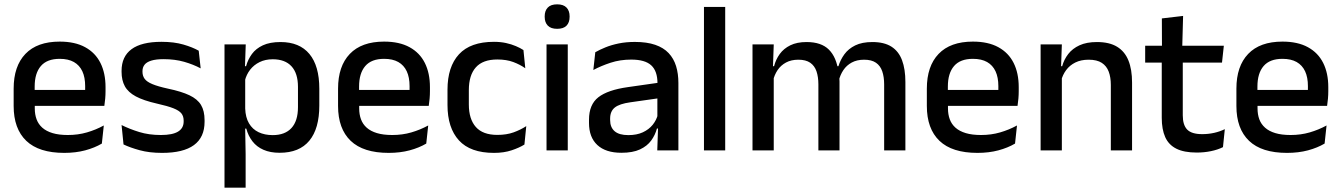

<svg xmlns="http://www.w3.org/2000/svg" viewBox="-20 -694 6188 886"><path d="M276.5 11.5Q159.5 11.5 101.2 -44.2Q43 -100 43 -205V-285Q43 -388.5 97.2 -445.2Q151.5 -502 255.5 -502Q326 -502 373 -476.2Q420 -450.5 443.5 -403.5Q467 -356.5 467 -292V-273.5Q467 -256.5 465.5 -239Q464 -221.5 461.5 -205.5H371.5Q372.5 -231.5 372.8 -254.5Q373 -277.5 373 -296.5Q373 -337 360 -365Q347 -393 321 -407.8Q295 -422.5 255.5 -422.5Q197 -422.5 168.5 -389.2Q140 -356 140 -294.5V-248.5L140.5 -237V-193.5Q140.5 -166 148.8 -143.5Q157 -121 175.2 -104.8Q193.5 -88.5 222.5 -79.8Q251.5 -71 293 -71Q340 -71 381.2 -83Q422.5 -95 459 -115L450 -31.5Q417 -12 373.2 -0.2Q329.5 11.5 276.5 11.5ZM95 -205.5V-279H441.5V-205.5Z M728 11.5Q669 11.5 624.5 -0.8Q580 -13 550 -27.5L541 -117Q578 -98.5 622.5 -84.8Q667 -71 722.5 -71Q776 -71 801.8 -86.8Q827.5 -102.5 827.5 -133.5V-137.5Q827.5 -157.5 817 -170.8Q806.5 -184 779.8 -194.5Q753 -205 704 -216Q642.5 -230 607 -249Q571.5 -268 556.2 -295.8Q541 -323.5 541 -362.5V-367Q541 -433 587 -467Q633 -501 725 -501Q783 -501 826 -488.5Q869 -476 897 -460L906 -378.5Q872.5 -396.5 829.8 -408.8Q787 -421 735 -421Q699.5 -421 678 -414.2Q656.5 -407.5 647 -395.2Q637.5 -383 637.5 -366V-362.5Q637.5 -344 647.5 -330.2Q657.5 -316.5 683.2 -305.8Q709 -295 755 -285Q817 -272 854 -254.5Q891 -237 907.5 -209.8Q924 -182.5 924 -139.5V-132Q924 -60.5 875 -24.5Q826 11.5 728 11.5Z M1270.5 11Q1227 11 1195.8 -2.8Q1164.5 -16.5 1145 -41.8Q1125.5 -67 1116.5 -100.5H1084L1111.5 -193Q1113 -152 1129 -124.8Q1145 -97.5 1173.2 -84Q1201.5 -70.5 1238.5 -70.5Q1295 -70.5 1325 -103.2Q1355 -136 1355 -199.5V-293Q1355 -355.5 1325.2 -388Q1295.5 -420.5 1238.5 -420.5Q1204.5 -420.5 1178 -407.5Q1151.5 -394.5 1134.2 -372.2Q1117 -350 1110 -321.5L1087 -388.5H1115.5Q1124 -419.5 1142.5 -444.8Q1161 -470 1193.2 -485Q1225.5 -500 1274.5 -500Q1362 -500 1407.8 -445Q1453.5 -390 1453.5 -284.5V-207Q1453.5 -100.5 1407.5 -44.8Q1361.5 11 1270.5 11ZM1016 172V-489H1114L1110 -374.5L1111.5 -345.5V-140.5L1111 -121.5L1113.5 17V172Z M1773.5 11.5Q1656.5 11.5 1598.2 -44.2Q1540 -100 1540 -205V-285Q1540 -388.5 1594.2 -445.2Q1648.5 -502 1752.5 -502Q1823 -502 1870 -476.2Q1917 -450.5 1940.5 -403.5Q1964 -356.5 1964 -292V-273.5Q1964 -256.5 1962.5 -239Q1961 -221.5 1958.5 -205.5H1868.5Q1869.5 -231.5 1869.8 -254.5Q1870 -277.5 1870 -296.5Q1870 -337 1857 -365Q1844 -393 1818 -407.8Q1792 -422.5 1752.5 -422.5Q1694 -422.5 1665.5 -389.2Q1637 -356 1637 -294.5V-248.5L1637.5 -237V-193.5Q1637.5 -166 1645.8 -143.5Q1654 -121 1672.2 -104.8Q1690.5 -88.5 1719.5 -79.8Q1748.5 -71 1790 -71Q1837 -71 1878.2 -83Q1919.5 -95 1956 -115L1947 -31.5Q1914 -12 1870.2 -0.2Q1826.5 11.5 1773.5 11.5ZM1592 -205.5V-279H1938.5V-205.5Z M2259.5 11.5Q2150.5 11.5 2097.8 -46.2Q2045 -104 2045 -209.5V-280Q2045 -386 2098 -443.5Q2151 -501 2259.5 -501Q2289.5 -501 2314.8 -495.5Q2340 -490 2360.5 -481.2Q2381 -472.5 2395.5 -463L2404 -379Q2380 -396 2348.5 -407.8Q2317 -419.5 2275 -419.5Q2208 -419.5 2175.8 -383.2Q2143.5 -347 2143.5 -278V-212Q2143.5 -144.5 2175.8 -108Q2208 -71.5 2275 -71.5Q2317.5 -71.5 2350 -83.2Q2382.5 -95 2408.5 -112L2400 -27Q2377 -12.5 2341.2 -0.5Q2305.5 11.5 2259.5 11.5Z M2502 0V-489H2600V0ZM2551 -561Q2522 -561 2507.8 -575.8Q2493.5 -590.5 2493.5 -616.5V-618.5Q2493.5 -644.5 2507.8 -659.2Q2522 -674 2551 -674Q2580 -674 2594.2 -659.2Q2608.5 -644.5 2608.5 -618.5V-616.5Q2608.5 -590 2594.2 -575.5Q2580 -561 2551 -561Z M3013 0 3017 -116 3013.5 -131V-285L3014 -309.5Q3014 -366 2985.2 -392.5Q2956.5 -419 2893 -419Q2841.5 -419 2797.5 -404.5Q2753.5 -390 2718 -371L2727 -453Q2747 -464.5 2774 -475.5Q2801 -486.5 2835 -493.5Q2869 -500.5 2909.5 -500.5Q2965 -500.5 3003.5 -487.2Q3042 -474 3065.5 -449Q3089 -424 3099.8 -389Q3110.5 -354 3110.5 -311V0ZM2847.5 11Q2775 11 2736.5 -24.8Q2698 -60.5 2698 -126.5V-141.5Q2698 -211.5 2741.2 -245.2Q2784.5 -279 2877.5 -292L3024.5 -313L3030 -242L2889 -222Q2838.5 -215 2817 -197.8Q2795.5 -180.5 2795.5 -147V-140Q2795.5 -106.5 2816.2 -88.5Q2837 -70.5 2879.5 -70.5Q2918.5 -70.5 2946.5 -83.5Q2974.5 -96.5 2992 -118.2Q3009.5 -140 3016 -166.5L3029.5 -101H3011.5Q3003.5 -71 2985 -45.5Q2966.5 -20 2933.2 -4.5Q2900 11 2847.5 11Z M3228.5 0V-662H3326.5V0Z M4060 0V-304.5Q4060 -339 4051.2 -364.8Q4042.5 -390.5 4022.2 -404.5Q4002 -418.5 3967.5 -418.5Q3934.5 -418.5 3910.5 -405.5Q3886.5 -392.5 3871.8 -370.5Q3857 -348.5 3850.5 -320.5L3837.5 -388.5H3849Q3858 -418 3876.5 -443.5Q3895 -469 3926.5 -484.5Q3958 -500 4006 -500Q4060 -500 4093.5 -478.8Q4127 -457.5 4142.5 -416.2Q4158 -375 4158 -315.5V0ZM3452.5 0V-489H3550.5L3546.5 -374.5L3550.5 -368.5V0ZM3756.5 0V-304.5Q3756.5 -339 3747.8 -364.8Q3739 -390.5 3718.8 -404.5Q3698.5 -418.5 3664 -418.5Q3631 -418.5 3607 -405.5Q3583 -392.5 3568.2 -370.5Q3553.5 -348.5 3547 -320.5L3531 -388.5H3552Q3560 -419.5 3578.2 -444.8Q3596.5 -470 3627 -485Q3657.5 -500 3702 -500Q3770 -500 3805 -465Q3840 -430 3849 -363Q3851.5 -353.5 3852.8 -341.5Q3854 -329.5 3854 -318V0Z M4490.5 11.5Q4373.5 11.5 4315.2 -44.2Q4257 -100 4257 -205V-285Q4257 -388.5 4311.2 -445.2Q4365.5 -502 4469.5 -502Q4540 -502 4587 -476.2Q4634 -450.5 4657.5 -403.5Q4681 -356.5 4681 -292V-273.5Q4681 -256.5 4679.5 -239Q4678 -221.5 4675.5 -205.5H4585.5Q4586.5 -231.5 4586.8 -254.5Q4587 -277.5 4587 -296.5Q4587 -337 4574 -365Q4561 -393 4535 -407.8Q4509 -422.5 4469.5 -422.5Q4411 -422.5 4382.5 -389.2Q4354 -356 4354 -294.5V-248.5L4354.5 -237V-193.5Q4354.5 -166 4362.8 -143.5Q4371 -121 4389.2 -104.8Q4407.5 -88.5 4436.5 -79.8Q4465.5 -71 4507 -71Q4554 -71 4595.2 -83Q4636.5 -95 4673 -115L4664 -31.5Q4631 -12 4587.2 -0.2Q4543.5 11.5 4490.5 11.5ZM4309 -205.5V-279H4655.5V-205.5Z M5106 0V-302Q5106 -337.5 5096.2 -363.5Q5086.5 -389.5 5064.2 -404Q5042 -418.5 5003.5 -418.5Q4968 -418.5 4942 -405.5Q4916 -392.5 4899.8 -370.5Q4883.5 -348.5 4876.5 -320.5L4860.5 -388.5H4881.5Q4890 -419.5 4909.5 -444.8Q4929 -470 4961.5 -485Q4994 -500 5042 -500Q5099.5 -500 5135 -478.2Q5170.5 -456.5 5187.2 -415Q5204 -373.5 5204 -313V0ZM4782 0V-489H4880L4876 -374.5L4880 -368.5V0Z M5502.5 10Q5444 10 5408.5 -7.8Q5373 -25.5 5357 -61.2Q5341 -97 5341 -150.5V-449.5H5438V-162Q5438 -117 5458.5 -96Q5479 -75 5527.5 -75Q5556.5 -75 5583 -81Q5609.5 -87 5632 -98L5623.5 -15Q5599.5 -3 5568 3.5Q5536.5 10 5502.5 10ZM5264.5 -405V-483H5627.5L5619 -405ZM5342 -474.5 5341.5 -609 5439.5 -620.5 5435.5 -474.5Z M5919 11.5Q5802 11.5 5743.8 -44.2Q5685.5 -100 5685.5 -205V-285Q5685.5 -388.5 5739.8 -445.2Q5794 -502 5898 -502Q5968.5 -502 6015.5 -476.2Q6062.5 -450.5 6086 -403.5Q6109.5 -356.5 6109.5 -292V-273.5Q6109.5 -256.5 6108 -239Q6106.5 -221.5 6104 -205.5H6014Q6015 -231.5 6015.2 -254.5Q6015.5 -277.5 6015.5 -296.5Q6015.5 -337 6002.5 -365Q5989.5 -393 5963.5 -407.8Q5937.5 -422.5 5898 -422.5Q5839.5 -422.5 5811 -389.2Q5782.5 -356 5782.5 -294.5V-248.5L5783 -237V-193.5Q5783 -166 5791.2 -143.5Q5799.5 -121 5817.8 -104.8Q5836 -88.5 5865 -79.8Q5894 -71 5935.5 -71Q5982.5 -71 6023.8 -83Q6065 -95 6101.5 -115L6092.5 -31.5Q6059.5 -12 6015.8 -0.2Q5972 11.5 5919 11.5ZM5737.5 -205.5V-279H6084V-205.5Z"/></svg>

Font: Anek Telugu Medium Medium
Style: Regular
Weight: 500
Version: Version 1.003